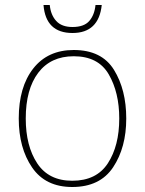

<svg xmlns="http://www.w3.org/2000/svg" viewBox="-20 -738 581 768"><path d="M485 -264Q485 -379 436 -458.5Q387 -538 275 -538Q171 -538 113 -464Q55 -390 55 -264Q55 -146 108.5 -68Q162 10 269 10Q380 10 432.5 -69Q485 -148 485 -264ZM83 -264Q83 -381 133 -447Q183 -513 275 -513Q373 -513 415 -440.5Q457 -368 457 -264Q457 -155 411.5 -85Q366 -15 269 -15Q175 -15 129 -84.5Q83 -154 83 -264ZM387 -718H362Q358 -678 337 -654Q316 -630 270 -630Q227 -630 205 -654Q183 -678 179 -718H154Q163 -606 270 -606Q375 -606 387 -718Z"/></svg>

Font: Noto Sans Display Thin
Style: Regular
Weight: 250
Designer: Monotype Design Team
Foundry: Monotype Imaging Inc.
Version: Version 1.900